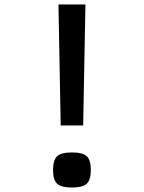

<svg xmlns="http://www.w3.org/2000/svg" viewBox="-20 -820 640 854"><path d="M250 -262 240 -800H360L350 -262ZM300 14Q252 14 234 -3Q216 -20 216 -64Q216 -108 234 -125Q252 -142 300 -142Q348 -142 366 -125Q384 -108 384 -64Q384 -20 366 -3Q348 14 300 14Z"/></svg>

Font: Victor Mono Thin
Style: Bold
Weight: 700
Monospace: yes
Version: Version 1.561;gftools[0.9.30]